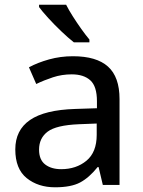

<svg xmlns="http://www.w3.org/2000/svg" viewBox="-20 -786 608 816"><path d="M290 -547Q390 -547 439 -503Q488 -459 488 -365V0H417L399 -76H395Q359 -31 320.5 -10.5Q282 10 214 10Q142 10 93.5 -29Q45 -68 45 -151Q45 -233 107.5 -276Q170 -319 300 -323L392 -326V-356Q392 -419 364 -444.5Q336 -470 285 -470Q243 -470 205 -457.5Q167 -445 134 -429L103 -500Q140 -520 188.5 -533.5Q237 -547 290 -547ZM315 -258Q219 -254 182.5 -226.5Q146 -199 146 -150Q146 -107 172 -87Q198 -67 240 -67Q304 -67 347.5 -103Q391 -139 391 -213V-261ZM261 -766Q272 -744 289.5 -716.5Q307 -689 325.5 -663Q344 -637 360 -618V-606H294Q271 -624 241 -652.5Q211 -681 185 -709.5Q159 -738 146 -756V-766Z"/></svg>

Font: Noto Sans Kayah Li Medium
Style: Regular
Weight: 500
Designer: Monotype Design Team, Sérgio Martins
Foundry: Monotype Imaging Inc.
Version: Version 2.002; ttfautohint (v1.8.4.7-5d5b)